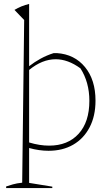

<svg xmlns="http://www.w3.org/2000/svg" viewBox="-20 -754 550 969"><path d="M11 195V187Q26 182 45 176.5Q64 171 92 168L102 -653L53 -704Q88 -725 127 -734V-420Q154 -441 185 -458Q216 -475 251 -486H267Q356 -480 409 -415.5Q462 -351 462 -246Q462 -168 432 -111Q402 -54 349 -23.5Q296 7 225 7Q178 7 127 -7V169L244 188V195ZM261 -455Q193 -455 127 -401V-35Q180 -19 228 -19Q322 -19 376.5 -78.5Q431 -138 431 -245Q431 -339 386 -409Q323 -455 261 -455Z"/></svg>

Font: Piazzolla Thin
Style: Regular
Weight: 100
Designer: Juan Pablo del Peral
Foundry: Huerta Tipografica
Version: Version 1.330